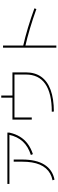

<svg xmlns="http://www.w3.org/2000/svg" viewBox="1044 -1894 912 3040"><g transform="rotate(-90 1500.0 -374.0)"><path d="M165 2Q225 -10 272 -36.5Q319 -63 354.5 -104Q390 -145 413.5 -200Q437 -255 448.5 -325Q460 -395 460 -480V-613H494V-480Q494 -368 474 -280.5Q454 -193 414 -128.5Q374 -64 314.5 -23.5Q255 17 176 33ZM108 -681V-713H920V-681ZM566 -341Q702 -385 779.5 -469.5Q857 -554 886 -687L920 -681Q900 -587 855.5 -514.5Q811 -442 743 -391.5Q675 -341 580 -309Z M1251 -10Q1398 -10 1508 -36Q1618 -62 1692 -113.5Q1766 -165 1803 -242Q1840 -319 1840 -420V-601H1160V-327H1126V-633H1474V-810H1507V-633H1874V-420Q1874 -276 1804 -177.5Q1734 -79 1596 -28.5Q1458 22 1254 23Z M2877 -254Q2725 -309 2570.5 -355Q2416 -401 2279 -432L2286 -465Q2427 -434 2582.5 -387Q2738 -340 2888 -285ZM2265 62V-782H2299V62Z"/></g></svg>

Font: M PLUS 2 Thin ExtraLight
Style: Regular
Weight: 250
Version: Version 1.001